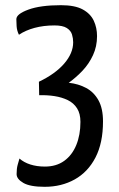

<svg xmlns="http://www.w3.org/2000/svg" viewBox="-20 -620 458 740"><path d="M152 100Q96 100 70 85Q44 70 44 51Q44 30 48 15.5Q52 1 55 -9Q72 6 97 14Q122 22 153 22Q197 22 227.5 0Q258 -22 274 -61Q290 -100 290 -150Q290 -182 277 -202.5Q264 -223 241.5 -234Q219 -245 190.5 -249.5Q162 -254 131 -253L130 -305Q193 -335 227.5 -375Q262 -415 262 -457Q262 -472 257.5 -487Q253 -502 237.5 -512Q222 -522 190 -522Q148 -522 113 -512.5Q78 -503 53 -486Q45 -502 44 -519.5Q43 -537 43 -546Q43 -566 89.5 -583Q136 -600 215 -600Q269 -600 299 -583.5Q329 -567 341.5 -540Q354 -513 354 -481Q354 -441 338.5 -407.5Q323 -374 298.5 -348Q274 -322 245 -301Q282 -297 312 -281Q342 -265 359.5 -233.5Q377 -202 377 -152Q377 -69 348 -13Q319 43 268 71.5Q217 100 152 100Z"/></svg>

Font: Yanone Kaffeesatz ExtraLight
Style: Regular
Weight: 400
Version: Version 2.003